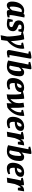

<svg xmlns="http://www.w3.org/2000/svg" viewBox="2427 -3209 982 5876"><g transform="rotate(90 2918.0 -271.0)"><path d="M140 11Q106 11 80.5 -7.5Q55 -26 41.5 -61Q28 -96 28 -143Q28 -256 65 -340.5Q102 -425 165 -472.5Q228 -520 304 -520Q332 -520 362 -514.5Q392 -509 406 -501L434 -536L515 -525L456 -220Q449 -187 445 -145.5Q441 -104 441 -72H513V-17Q473 0 434.5 5.5Q396 11 361 11Q324 11 305.5 -2.5Q287 -16 287 -47Q287 -53 287.5 -61Q288 -69 289 -75.5Q290 -82 290 -85Q272 -55 248 -33.5Q224 -12 196.5 -0.5Q169 11 140 11ZM208 -78Q225 -78 242.5 -93Q260 -108 274.5 -127Q289 -146 296 -158L352 -440Q337 -445 328 -446.5Q319 -448 306 -448Q278 -448 254.5 -425Q231 -402 215 -360.5Q199 -319 190 -263.5Q181 -208 181 -143Q181 -106 189.5 -92Q198 -78 208 -78Z M708 10Q670 10 625 3.5Q580 -3 547 -19L586 -170H643L649 -78Q659 -72 676 -69Q693 -66 723 -66Q763 -66 786 -82.5Q809 -99 809 -130Q809 -143 803 -154Q797 -165 768 -178L705 -206Q646 -232 625 -270Q604 -308 604 -351Q604 -406 629.5 -443.5Q655 -481 704 -500Q753 -519 823 -519Q861 -519 899.5 -511Q938 -503 971 -488L937 -344H878L869 -428Q859 -434 840.5 -436.5Q822 -439 802 -439Q768 -439 750.5 -424Q733 -409 733 -383Q733 -369 739 -359Q745 -349 765 -341L835 -310Q885 -289 910 -255.5Q935 -222 935 -185Q935 -86 874 -38Q813 10 708 10Z M1058 200 1097 2V-5Q1098 -32 1095.5 -78Q1093 -124 1087.5 -178Q1082 -232 1075 -283.5Q1068 -335 1060.5 -373Q1053 -411 1046 -425L971 -434L960 -482Q1016 -500 1076.5 -510.5Q1137 -521 1176 -521Q1183 -521 1190.5 -492.5Q1198 -464 1206 -417Q1214 -370 1221 -315Q1228 -260 1232.5 -206.5Q1237 -153 1238 -112Q1274 -153 1298 -190Q1322 -227 1336.5 -262Q1351 -297 1357 -331.5Q1363 -366 1363 -403Q1363 -412 1361.5 -419.5Q1360 -427 1358 -430L1293 -437L1281 -485Q1317 -495 1366 -505.5Q1415 -516 1463 -523Q1468 -511 1470.5 -495.5Q1473 -480 1473 -468Q1473 -388 1451.5 -318Q1430 -248 1394 -189Q1358 -130 1315 -82.5Q1272 -35 1230 0L1205 184Z M1583 10Q1553 10 1531.5 -4Q1510 -18 1510 -54Q1510 -60 1516 -93Q1522 -126 1531.5 -176.5Q1541 -227 1552.5 -287Q1564 -347 1576 -407Q1588 -467 1598.5 -519Q1609 -571 1616.5 -606Q1624 -641 1626 -649L1559 -658L1547 -705Q1576 -715 1612.5 -723Q1649 -731 1684.5 -736.5Q1720 -742 1744 -742Q1758 -742 1766 -734.5Q1774 -727 1774 -716Q1774 -714 1773 -703Q1772 -692 1769 -675L1663 -71H1736V-17Q1693 -2 1649.5 4Q1606 10 1583 10Z M2025 9Q1950 9 1902 -3.5Q1854 -16 1831 -27L1955 -649L1884 -656L1872 -704Q1902 -714 1939 -722.5Q1976 -731 2011.5 -736.5Q2047 -742 2073 -742Q2087 -742 2093.5 -733.5Q2100 -725 2100 -715Q2100 -710 2096.5 -688Q2093 -666 2087.5 -634.5Q2082 -603 2076 -569.5Q2070 -536 2065 -506.5Q2060 -477 2057 -458Q2054 -439 2054 -438Q2076 -465 2097.5 -483Q2119 -501 2141.5 -510Q2164 -519 2190 -519Q2228 -519 2255.5 -505.5Q2283 -492 2298.5 -461.5Q2314 -431 2314 -379Q2314 -326 2305 -271.5Q2296 -217 2275.5 -166.5Q2255 -116 2221.5 -76.5Q2188 -37 2139.5 -14Q2091 9 2025 9ZM2052 -63Q2075 -63 2094.5 -88Q2114 -113 2129 -156Q2144 -199 2152 -254.5Q2160 -310 2160 -370Q2160 -405 2154.5 -417Q2149 -429 2136 -429Q2125 -429 2113.5 -423.5Q2102 -418 2090.5 -408Q2079 -398 2067 -385Q2055 -372 2042 -357L1989 -85Q1999 -75 2012 -69Q2025 -63 2052 -63Z M2531 10Q2489 10 2451.5 -7Q2414 -24 2391 -64Q2368 -104 2368 -171Q2368 -234 2385.5 -296Q2403 -358 2439 -408.5Q2475 -459 2531 -489Q2587 -519 2664 -519Q2726 -519 2762.5 -494.5Q2799 -470 2799 -419Q2799 -332 2728.5 -282Q2658 -232 2524 -232Q2523 -217 2522 -207Q2521 -197 2521 -177Q2521 -148 2528 -124Q2535 -100 2551.5 -86.5Q2568 -73 2597 -73Q2623 -73 2649 -76Q2675 -79 2706 -91L2720 -39Q2699 -24 2656.5 -7Q2614 10 2531 10ZM2532 -295Q2591 -295 2629 -324.5Q2667 -354 2667 -404Q2667 -418 2661.5 -429.5Q2656 -441 2630 -441Q2596 -441 2569.5 -402Q2543 -363 2532 -295Z M2867 14Q2870 -8 2871.5 -41Q2873 -74 2873.5 -109.5Q2874 -145 2874 -172Q2874 -295 2866 -355.5Q2858 -416 2856 -423L2786 -433L2774 -481Q2825 -498 2883.5 -509Q2942 -520 2998 -520Q3001 -520 3003.5 -499.5Q3006 -479 3008.5 -446Q3011 -413 3012.5 -374.5Q3014 -336 3015 -298.5Q3016 -261 3016 -233Q3016 -229 3016 -212Q3016 -195 3015.5 -173Q3015 -151 3014 -130Q3013 -109 3012 -97Q3067 -144 3093.5 -188.5Q3120 -233 3129 -276Q3138 -319 3138 -360Q3138 -372 3136 -395Q3134 -418 3131 -446Q3128 -474 3123 -500L3260 -522Q3268 -488 3272.5 -440Q3277 -392 3278.5 -342.5Q3280 -293 3280 -252Q3280 -206 3280 -164Q3280 -122 3281 -99Q3308 -127 3332.5 -160.5Q3357 -194 3376 -232.5Q3395 -271 3406 -314Q3417 -357 3417 -405Q3417 -411 3416 -418.5Q3415 -426 3413 -430L3352 -437L3340 -485Q3390 -501 3437.5 -509.5Q3485 -518 3522 -523Q3525 -513 3526.5 -502.5Q3528 -492 3528 -481Q3528 -390 3504 -314.5Q3480 -239 3441.5 -179Q3403 -119 3357.5 -75.5Q3312 -32 3269 -4L3137 14Q3139 -7 3139.5 -28.5Q3140 -50 3141 -70.5Q3142 -91 3142 -109.5Q3142 -128 3142 -143Q3130 -125 3116 -108Q3102 -91 3084.5 -74.5Q3067 -58 3046 -40.5Q3025 -23 2999 -4Z M3718 10Q3676 10 3638.5 -7Q3601 -24 3578 -64Q3555 -104 3555 -171Q3555 -234 3572.5 -296Q3590 -358 3626 -408.5Q3662 -459 3718 -489Q3774 -519 3851 -519Q3913 -519 3949.5 -494.5Q3986 -470 3986 -419Q3986 -332 3915.5 -282Q3845 -232 3711 -232Q3710 -217 3709 -207Q3708 -197 3708 -177Q3708 -148 3715 -124Q3722 -100 3738.5 -86.5Q3755 -73 3784 -73Q3810 -73 3836 -76Q3862 -79 3893 -91L3907 -39Q3886 -24 3843.5 -7Q3801 10 3718 10ZM3719 -295Q3778 -295 3816 -324.5Q3854 -354 3854 -404Q3854 -418 3848.5 -429.5Q3843 -441 3817 -441Q3783 -441 3756.5 -402Q3730 -363 3719 -295Z M4011 10 4096 -421 4026 -430 4014 -477Q4045 -487 4082.5 -495Q4120 -503 4156 -508.5Q4192 -514 4216 -514Q4231 -514 4239 -506.5Q4247 -499 4247 -488Q4247 -484 4245 -466.5Q4243 -449 4240.5 -432.5Q4238 -416 4237 -413Q4260 -451 4283.5 -474Q4307 -497 4341.5 -507.5Q4376 -518 4430 -518L4398 -327H4321L4311 -417Q4293 -407 4277.5 -387Q4262 -367 4245.5 -330Q4229 -293 4206 -232L4163 -3Z M4618 9Q4543 9 4495 -3.5Q4447 -16 4424 -27L4548 -649L4477 -656L4465 -704Q4495 -714 4532 -722.5Q4569 -731 4604.5 -736.5Q4640 -742 4666 -742Q4680 -742 4686.5 -733.5Q4693 -725 4693 -715Q4693 -710 4689.5 -688Q4686 -666 4680.5 -634.5Q4675 -603 4669 -569.5Q4663 -536 4658 -506.5Q4653 -477 4650 -458Q4647 -439 4647 -438Q4669 -465 4690.5 -483Q4712 -501 4734.5 -510Q4757 -519 4783 -519Q4821 -519 4848.5 -505.5Q4876 -492 4891.5 -461.5Q4907 -431 4907 -379Q4907 -326 4898 -271.5Q4889 -217 4868.5 -166.5Q4848 -116 4814.5 -76.5Q4781 -37 4732.5 -14Q4684 9 4618 9ZM4645 -63Q4668 -63 4687.5 -88Q4707 -113 4722 -156Q4737 -199 4745 -254.5Q4753 -310 4753 -370Q4753 -405 4747.5 -417Q4742 -429 4729 -429Q4718 -429 4706.5 -423.5Q4695 -418 4683.5 -408Q4672 -398 4660 -385Q4648 -372 4635 -357L4582 -85Q4592 -75 4605 -69Q4618 -63 4645 -63Z M5124 10Q5082 10 5044.5 -7Q5007 -24 4984 -64Q4961 -104 4961 -171Q4961 -234 4978.5 -296Q4996 -358 5032 -408.5Q5068 -459 5124 -489Q5180 -519 5257 -519Q5319 -519 5355.5 -494.5Q5392 -470 5392 -419Q5392 -332 5321.5 -282Q5251 -232 5117 -232Q5116 -217 5115 -207Q5114 -197 5114 -177Q5114 -148 5121 -124Q5128 -100 5144.5 -86.5Q5161 -73 5190 -73Q5216 -73 5242 -76Q5268 -79 5299 -91L5313 -39Q5292 -24 5249.5 -7Q5207 10 5124 10ZM5125 -295Q5184 -295 5222 -324.5Q5260 -354 5260 -404Q5260 -418 5254.5 -429.5Q5249 -441 5223 -441Q5189 -441 5162.5 -402Q5136 -363 5125 -295Z M5417 10 5502 -421 5432 -430 5420 -477Q5451 -487 5488.5 -495Q5526 -503 5562 -508.5Q5598 -514 5622 -514Q5637 -514 5645 -506.5Q5653 -499 5653 -488Q5653 -484 5651 -466.5Q5649 -449 5646.5 -432.5Q5644 -416 5643 -413Q5666 -451 5689.5 -474Q5713 -497 5747.5 -507.5Q5782 -518 5836 -518L5804 -327H5727L5717 -417Q5699 -407 5683.5 -387Q5668 -367 5651.5 -330Q5635 -293 5612 -232L5569 -3Z"/></g></svg>

Font: Manuale ExtraBold
Style: Italic
Weight: 800
Italic angle: -11°
Designer: Eduardo Tunni / Pablo Cosgaya
Foundry: Eduardo Tunni / Pablo Cosgaya
Version: Version 1.002